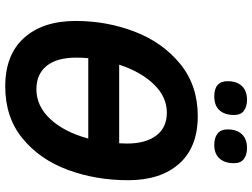

<svg xmlns="http://www.w3.org/2000/svg" viewBox="-135 -818 963 733"><g transform="rotate(90 346.5 -451.5)"><path d="M60 -259Q60 -378 101 -484.5Q142 -591 224 -658Q306 -725 423 -725Q542 -725 605 -654Q668 -583 668 -459Q668 -336 628.5 -229Q589 -122 508.5 -56Q428 10 310 10Q189 10 124.5 -62Q60 -134 60 -259ZM527 -425 528 -455Q528 -526 497.5 -566.5Q467 -607 410 -607Q350 -607 302 -557.5Q254 -508 227 -425ZM509 -307H202Q200 -283 200 -261Q200 -187 231.5 -148Q263 -109 321 -109Q385 -109 434.5 -162Q484 -215 509 -307ZM290 -839Q290 -874 308.5 -893.5Q327 -913 361 -913Q387 -913 403 -901Q419 -889 419 -863Q419 -828 401 -808Q383 -788 348 -788Q290 -788 290 -839ZM474 -839Q474 -874 492.5 -893.5Q511 -913 545 -913Q571 -913 587 -901Q603 -889 603 -863Q603 -828 585 -808Q567 -788 533 -788Q506 -788 490 -800.5Q474 -813 474 -839Z"/></g></svg>

Font: Noto Sans Display
Style: Bold Italic
Weight: 700
Italic angle: -12°
Designer: Monotype Design team
Foundry: Monotype Imaging Inc.
Version: Version 1.000